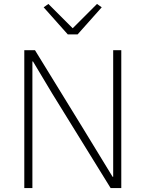

<svg xmlns="http://www.w3.org/2000/svg" viewBox="-20 -952 737 972"><path d="M144 0H103V-698H157L398 -306L550 -57H553V-698H594V0H540L244 -479L147 -641H144ZM373 -778H323L201 -915L225 -932L348 -809L471 -932L495 -915Z"/></svg>

Font: Anuphan ExtraLight
Style: Regular
Weight: 200
Designer: Cadson Demak
Version: Version 3.001